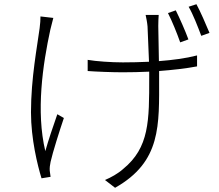

<svg xmlns="http://www.w3.org/2000/svg" viewBox="-20 -830 1040 911"><path d="M233 -745 172 -752C172 -738 171 -716 168 -696C157 -612 127 -459 127 -297C127 -171 158 -46 177 16L220 9C219 1 217 -10 216 -20C215 -32 217 -49 220 -62C230 -107 263 -211 283 -270L252 -288C232 -231 209 -163 195 -113C150 -301 183 -525 219 -690C224 -708 229 -731 233 -745ZM814 -781 777 -768C796 -731 820 -672 835 -629L874 -643C859 -684 832 -745 814 -781ZM912 -810 875 -798C896 -762 918 -705 935 -660L974 -674C957 -715 931 -775 912 -810ZM396 -546V-493C435 -490 511 -487 562 -487C603 -487 646 -488 688 -490V-463C688 -257 689 -130 564 -28C541 -7 505 13 478 24L526 61C746 -63 735 -236 735 -463V-493C800 -498 862 -505 915 -515V-567C861 -553 799 -545 734 -540L731 -706C731 -728 732 -746 733 -759H671C674 -744 678 -727 680 -705L687 -537C645 -535 603 -534 563 -534C508 -534 436 -539 396 -546Z"/></svg>

Font: Noto Sans SC Light
Style: Regular
Weight: 300
Designer: Ryoko NISHIZUKA 西塚涼子 (kana, bopomofo & ideographs); Paul D. Hunt (Latin, Greek & Cyrillic); Sandoll Communications 산돌커뮤니
Foundry: Adobe
Version: Version 2.004;hotconv 1.0.118;makeotfexe 2.5.65603